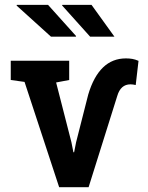

<svg xmlns="http://www.w3.org/2000/svg" viewBox="-20 -782 618 802"><path d="M227.1 0 82.5 -439.9 24.9 -447.8V-528.3H269V-447.8L214.4 -437.5L278.3 -188L286.6 -146H289.6L297.9 -188L348.6 -387.2Q393.6 -538.1 505.9 -538.1Q520.5 -538.1 533 -535.9Q545.4 -533.7 558.6 -527.8L546.9 -426.8Q535.2 -429.7 524.9 -429.7Q483.9 -429.7 469.7 -380.9L350.1 0ZM296.9 -628.9H192.9L49.3 -758.8L50.3 -761.7H180.7L297.9 -631.3ZM362.3 -761.7 458 -628.9H356.4L239.3 -759.3L240.2 -761.7Z"/></svg>

Font: Roboto Slab SemiBold
Style: Regular
Weight: 600
Designer: Google
Version: Version 2.001; ttfautohint (v1.8.3)